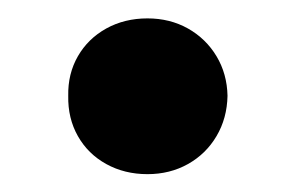

<svg xmlns="http://www.w3.org/2000/svg" viewBox="-20 -370 326 213"><path d="M55.7 -263.7Q55.2 -288.1 66.4 -307.6Q77.6 -327.1 97.9 -338.4Q118.2 -349.6 143.6 -349.6Q168.5 -349.6 188.5 -338.4Q208.5 -327.1 220.2 -307.6Q231.9 -288.1 232.4 -263.7Q231.9 -238.8 220.2 -219Q208.5 -199.2 188.5 -188Q168.5 -176.8 143.6 -176.8Q118.2 -176.8 97.9 -188Q77.6 -199.2 66.4 -219Q55.2 -238.8 55.7 -263.7Z"/></svg>

Font: Wanted Sans
Style: Bold
Weight: 700
Designer: Original Design by Kil Hyung-jin and Kang Hanbin, Wanted Lab, Inc; Hangeul from Source Han Sans by Jang Soo-young and Ka
Foundry: Wanted Lab, Inc.
Version: Version 1.000